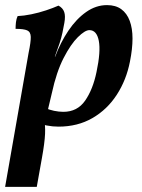

<svg xmlns="http://www.w3.org/2000/svg" viewBox="-20 -488 557 752"><path d="M0 244 92 -281Q101 -324 100.5 -343.5Q100 -363 86.5 -369Q73 -375 41 -375Q41 -388 42.5 -401Q44 -414 49 -425Q73 -426 102.5 -432Q132 -438 160.5 -447.5Q189 -457 209 -466Q226 -457 231.5 -441Q237 -425 232 -398Q229 -380 224.5 -359.5Q220 -339 213.5 -319Q207 -299 200 -281L189 -249L152 -24Q158 2 156.5 36.5Q155 71 144 132L124 244ZM125 -7 159 -65Q172 -58 191.5 -54Q211 -50 228 -50Q283 -50 313.5 -94Q344 -138 358 -206Q375 -286 367 -328Q359 -370 330 -370Q313 -370 285 -342.5Q257 -315 229 -260.5Q201 -206 183 -123L164 -43L122 -50L174 -266H196Q217 -322 248 -368Q279 -414 317.5 -441Q356 -468 399 -468Q433 -468 455 -452Q477 -436 488 -406.5Q499 -377 499 -337Q499 -297 489 -247Q475 -175 437.5 -117Q400 -59 342 -25.5Q284 8 209 8Q186 8 163 3.5Q140 -1 125 -7Z"/></svg>

Font: Vollkorn SemiBold
Style: Italic
Weight: 600
Italic angle: -11°
Designer: Friedrich Althausen
Foundry: Friedrich Althausen
Version: Version 5.000